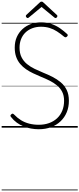

<svg xmlns="http://www.w3.org/2000/svg" viewBox="-20 -1542 959 2319"><path d="M448 19Q401 19 354.5 10.5Q308 2 264.5 -15.5Q221 -33 182.5 -61Q144 -89 114 -128Q106 -137 106 -144.5Q106 -152 115 -160Q125 -169 132 -169.5Q139 -170 152 -157Q189 -118 233.5 -90.5Q278 -63 332 -49Q386 -35 448 -35Q516 -35 572 -55Q628 -75 669 -113Q710 -151 732 -205Q754 -259 754 -325Q754 -388 731 -433Q708 -478 668.5 -510.5Q629 -543 579 -568Q529 -593 474 -615Q427 -635 381 -656.5Q335 -678 295 -705.5Q255 -733 224 -769.5Q193 -806 175.5 -854.5Q158 -903 158 -967Q158 -1039 183 -1095Q208 -1151 252 -1191Q296 -1231 353 -1251.5Q410 -1272 475 -1272Q546 -1272 603 -1252Q660 -1232 705.5 -1200Q751 -1168 790 -1132Q799 -1124 798.5 -1117Q798 -1110 790 -1101Q780 -1092 772.5 -1091.5Q765 -1091 754 -1099Q711 -1135 668.5 -1162.5Q626 -1190 578.5 -1204.5Q531 -1219 475 -1219Q417 -1219 369 -1200.5Q321 -1182 287 -1149Q253 -1116 234.5 -1069.5Q216 -1023 216 -967Q216 -898 240.5 -850Q265 -802 306 -768.5Q347 -735 398 -710.5Q449 -686 502 -664Q558 -642 613 -614Q668 -586 713.5 -548Q759 -510 785.5 -455.5Q812 -401 812 -325Q812 -249 786 -186Q760 -123 711.5 -77Q663 -31 596.5 -6Q530 19 448 19ZM314 -1324Q307 -1324 299.5 -1332Q292 -1340 292 -1348Q292 -1351 293 -1354Q294 -1357 297 -1361L457 -1509Q463 -1515 468 -1518.5Q473 -1522 482 -1522Q491 -1522 496.5 -1518.5Q502 -1515 507 -1509L668 -1360Q672 -1357 672.5 -1353.5Q673 -1350 673 -1347Q673 -1339 665.5 -1331.5Q658 -1324 651 -1324Q646 -1324 642.5 -1326.5Q639 -1329 634 -1333L482 -1458L331 -1333Q326 -1329 322.5 -1326.5Q319 -1324 314 -1324ZM0 747H919V757H0ZM0 -20H919V0H0ZM0 -505H919V-500H0ZM0 -1267H919V-1257H0Z"/></svg>

Font: Playwrite VN Guides
Style: Regular
Weight: 400
Designer: Veronika Burian, José Scaglione
Foundry: TypeTogether
Version: Version 1.003